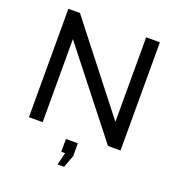

<svg xmlns="http://www.w3.org/2000/svg" viewBox="-160 -839 1091 1182"><g transform="rotate(20 385.0 -248.5)"><path d="M175 -544V0H85V-710H161L595 -155V-709H685V0H603ZM350 213 370 132H345V48H423V132L393 213Z"/></g></svg>

Font: Raleway Medium
Style: Regular
Weight: 500
Designer: Matt McInerney, Pablo Impallari, Rodrigo Fuenzalida
Foundry: Matt McInerney, Pablo Impallari, Rodrigo Fuenzalida
Version: Version 4.026